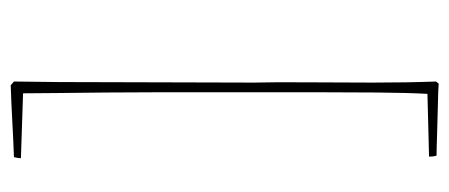

<svg xmlns="http://www.w3.org/2000/svg" viewBox="-260 -454 838 358"><g transform="rotate(-90 159.0 -275.0)"><path d="M182 124Q171 123 143.5 122.5Q116 122 88.5 121Q61 120 48 120Q46 116 46 106L163 103Q165 66 165.5 10Q166 -46 166 -107.5Q166 -169 166 -220Q166 -246 166 -291.5Q166 -337 166 -390Q166 -443 165.5 -495.5Q165 -548 164.5 -589.5Q164 -631 164 -651L43 -655Q43 -660 45 -668Q74 -669 110.5 -671Q147 -673 179 -674L186 -668L185 -584L184 -220Q185 -181 184.5 -122Q184 -63 184 1Q184 65 186 119Z"/></g></svg>

Font: Labrada Thin
Style: Regular
Weight: 100
Designer: Mercedes Jáuregui
Foundry: Omnibus-Type Team
Version: Version 1.000; ttfautohint (v1.8.4.7-5d5b)